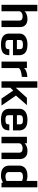

<svg xmlns="http://www.w3.org/2000/svg" viewBox="1566 -2346 791 3963"><g transform="rotate(90 1961.5 -364.5)"><path d="M79.1 -739.7H211.9V-473.6Q229 -501 275.1 -518.3Q321.3 -535.6 376 -535.6Q451.7 -535.6 494.9 -495.1Q538.1 -454.6 538.1 -388.2V0H405.3V-369.1Q405.3 -397 391.6 -411.4Q377.9 -425.8 357.4 -431.2Q336.9 -436.5 315.9 -436.5Q292 -436.5 268.1 -428Q244.1 -419.4 228 -402.6Q211.9 -385.7 211.9 -360.4V0H79.1Z M672.9 -164.1V-368.7Q672.9 -448.7 733.6 -492.2Q794.4 -535.6 896.5 -535.6Q1017.6 -535.6 1068.6 -489.3Q1119.6 -442.9 1119.6 -363.8V-236.8H805.7V-151.4Q805.7 -105 829.6 -93Q853.5 -81.1 900.9 -81.1Q957.5 -81.1 976.8 -96.9Q996.1 -112.8 996.1 -161.1H1119.1Q1119.1 -64 1064.5 -26.4Q1009.8 11.2 898.4 11.2Q834.5 11.2 783.2 -4.6Q731.9 -20.5 702.4 -58.6Q672.9 -96.7 672.9 -164.1ZM994.1 -317.9V-379.4Q994.1 -408.7 981.7 -422.1Q969.2 -435.5 948 -439.2Q926.8 -442.9 899.9 -442.9Q859.9 -442.9 832.8 -430.9Q805.7 -418.9 805.7 -377V-317.9Z M1251.5 -524.4H1384.3V-461.9Q1396 -482.4 1425.5 -498.3Q1455.1 -514.2 1493.2 -523.2Q1531.2 -532.2 1569.3 -532.2L1566.4 -419.4Q1541 -418 1511.2 -413.1Q1481.4 -408.2 1453.9 -399.9Q1426.3 -391.6 1407.2 -379.4Q1388.2 -367.2 1384.3 -351.6V0H1251.5Z M1658.2 -740.2H1791V-293.9L1998.5 -524.4H2149.9L1952.6 -298.3L2158.7 0H2013.7L1849.6 -242.7L1791 -182.6V0H1658.2Z M2225.1 -164.1V-368.7Q2225.1 -448.7 2285.9 -492.2Q2346.7 -535.6 2448.7 -535.6Q2569.8 -535.6 2620.8 -489.3Q2671.9 -442.9 2671.9 -363.8V-236.8H2357.9V-151.4Q2357.9 -105 2381.8 -93Q2405.8 -81.1 2453.1 -81.1Q2509.8 -81.1 2529.1 -96.9Q2548.3 -112.8 2548.3 -161.1H2671.4Q2671.4 -64 2616.7 -26.4Q2562 11.2 2450.7 11.2Q2386.7 11.2 2335.4 -4.6Q2284.2 -20.5 2254.6 -58.6Q2225.1 -96.7 2225.1 -164.1ZM2546.4 -317.9V-379.4Q2546.4 -408.7 2533.9 -422.1Q2521.5 -435.5 2500.2 -439.2Q2479 -442.9 2452.1 -442.9Q2412.1 -442.9 2385 -430.9Q2357.9 -418.9 2357.9 -377V-317.9Z M2803.7 -524.4H2936.5V-478Q2966.8 -503.9 3003.4 -520Q3040 -536.1 3097.2 -536.1Q3156.2 -536.1 3192.9 -514.4Q3229.5 -492.7 3246.6 -456.5Q3263.7 -420.4 3263.7 -376V0H3130.9V-368.7Q3130.9 -396.5 3116.5 -411.1Q3102.1 -425.8 3080.8 -431.2Q3059.6 -436.5 3038.6 -436.5Q3014.6 -436.5 2991.2 -427.7Q2967.8 -418.9 2952.1 -401.9Q2936.5 -384.8 2936.5 -358.9V0H2803.7Z M3398.4 -158.2V-367.7Q3398.4 -440.4 3450 -488Q3501.5 -535.6 3616.2 -535.6Q3638.7 -535.6 3664.8 -530.5Q3690.9 -525.4 3713.9 -517.1V-739.7H3846.7V0H3756.8L3742.7 -30.8Q3717.3 -12.7 3682.4 -0.7Q3647.5 11.2 3606.9 11.2Q3500.5 11.2 3449.5 -33.9Q3398.4 -79.1 3398.4 -158.2ZM3713.9 -103V-424.8Q3700.7 -431.2 3678 -437Q3655.3 -442.9 3627.4 -442.9Q3582 -442.9 3556.6 -426.8Q3531.2 -410.6 3531.2 -370.6V-156.2Q3531.2 -116.2 3554.9 -99.1Q3578.6 -82 3622.6 -82Q3649.9 -82 3674.3 -87.9Q3698.7 -93.8 3713.9 -103Z"/></g></svg>

Font: Monda
Style: Bold
Weight: 700
Designer: Vernon Adams
Foundry: Vernon Adams
Version: Version 2.100; ttfautohint (v1.8.3)